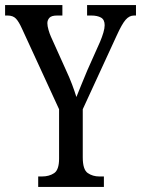

<svg xmlns="http://www.w3.org/2000/svg" viewBox="-23 -734 554 754"><path d="M127 0V-41H142Q170 -41 189.5 -54Q209 -67 209 -111V-305L64 -620Q51 -649 39.5 -661Q28 -673 7 -673H-3V-714H222V-673H201Q179 -673 171 -664Q163 -655 163 -643Q163 -632 167.5 -616.5Q172 -601 177 -590L236 -459Q250 -429 260 -402.5Q270 -376 277 -353Q285 -373 296 -400Q307 -427 320 -458L370 -570Q378 -589 383 -606Q388 -623 388 -635Q388 -657 373.5 -665Q359 -673 336 -673H319V-714H511V-673H503Q485 -673 470.5 -656.5Q456 -640 436 -596L302 -305V-116Q302 -68 321.5 -54.5Q341 -41 367 -41H385V0Z"/></svg>

Font: Noto Serif Tamil ExtraCondensed
Style: Regular
Weight: 400
Width: 2
Designer: Indian Type Foundry, Tom Grace, and the Monotype Design Team
Foundry: Monotype Imaging Inc.
Version: Version 2.004; ttfautohint (v1.8.4.7-5d5b)